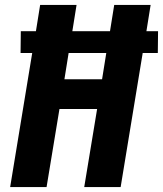

<svg xmlns="http://www.w3.org/2000/svg" viewBox="-20 -755 658 775"><path d="M21 0 110 -541H63L64 -629H125L142 -735H289L272 -629H424L441 -735H588L571 -629H618L617 -541H556L467 0H320L372 -315H220L168 0ZM240 -435H392L409 -541H257Z"/></svg>

Font: Iosevka Heavy Extended
Style: Italic
Weight: 900
Width: 7
Italic angle: -9°
Monospace: yes
Designer: Belleve Invis
Foundry: Belleve Invis
Version: Version 32.5.0; ttfautohint (v1.8.4)